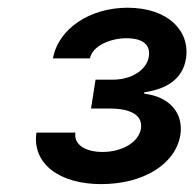

<svg xmlns="http://www.w3.org/2000/svg" viewBox="-20 -825 493 487"><path d="M236.5 -358C343 -358 425.4 -408 437.5 -483C446 -538.7 409.4 -579.9 345.9 -587.4V-590.9C404.1 -599.1 443.5 -625.7 451.7 -676.1C462.7 -746.1 407 -805.4 303.3 -805.4C210.2 -805.4 128.2 -753.9 114.3 -676.8H208.1C214.1 -708.5 259.9 -728 300.4 -728C345.9 -728 362.6 -708.8 357.2 -679.7C351.6 -648.4 314.3 -622.5 264.9 -622.9H222.3L210.9 -549.7H257.8C313.2 -549.7 343 -532 337.4 -497.9C331.3 -464.5 290.5 -439.6 240.1 -439.6C196.4 -439.6 166.9 -458.1 171.2 -488.6H72.4C61.1 -411.2 128.9 -358 236.5 -358Z"/></svg>

Font: Riot Sans 2.0
Style: Bold Italic
Weight: 600
Italic angle: -9.39999°
Designer: Rasmus Andersson
Foundry: rsms
Version: Version 3.006;hotconv 1.0.109;makeotfexe 2.5.65596